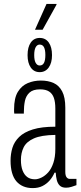

<svg xmlns="http://www.w3.org/2000/svg" viewBox="-20 -950 414 982"><path d="M147 12Q120 12 99 3Q78 -6 63.5 -23Q49 -40 41.5 -66.5Q34 -93 34 -128Q34 -163 43.5 -194Q53 -225 78 -249.5Q103 -274 148 -288Q193 -302 263 -302V-395Q263 -428 255.5 -449.5Q248 -471 231 -482Q214 -493 185 -493Q149 -493 131 -476.5Q113 -460 107.5 -434Q102 -408 102 -376V-369H53Q52 -374 52 -379Q52 -384 52 -391Q52 -449 71.5 -480.5Q91 -512 122 -525Q153 -538 189 -538Q226 -538 254 -525.5Q282 -513 298 -482.5Q314 -452 314 -399V-71Q314 -52 320.5 -43.5Q327 -35 337 -35H371V-3Q360 1 346 5.5Q332 10 318 10Q297 10 286 -0.5Q275 -11 270.5 -29Q266 -47 265 -67H259Q249 -44 233.5 -26.5Q218 -9 197 1.5Q176 12 147 12ZM159 -33Q174 -33 192.5 -42Q211 -51 227 -69Q243 -87 253 -117Q263 -147 263 -188V-260Q191 -259 153 -242Q115 -225 101 -196.5Q87 -168 87 -132Q87 -100 95.5 -78Q104 -56 119.5 -44.5Q135 -33 159 -33ZM183 -581Q154 -581 137.5 -604.5Q121 -628 121 -668Q121 -709 137.5 -732.5Q154 -756 183 -756Q213 -756 229.5 -732.5Q246 -709 246 -668Q246 -628 229 -604.5Q212 -581 183 -581ZM183 -615Q198 -615 205 -628.5Q212 -642 212 -669Q212 -695 205 -708.5Q198 -722 183 -722Q170 -722 162.5 -708.5Q155 -695 155 -668Q155 -642 162.5 -628.5Q170 -615 183 -615ZM159 -798 218 -930H269V-926L198 -798Z"/></svg>

Font: Archivo ExtraCondensed ExtraLight
Style: Regular
Weight: 250
Width: 2
Designer: Hector Gatti
Foundry: Omnibus-Type
Version: Version 2.001